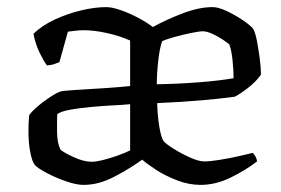

<svg xmlns="http://www.w3.org/2000/svg" viewBox="-20 -520 790 540"><path d="M215 0Q195 0 166 -10Q137 -20 111.5 -33.5Q86 -47 78 -56Q70 -66 65 -92.5Q60 -119 60 -152Q60 -164 60.5 -174.5Q61 -185 62 -195Q63 -199 73.5 -209.5Q84 -220 99 -231.5Q114 -243 129.5 -252.5Q145 -262 156 -264Q174 -266 208.5 -268Q243 -270 280.5 -272.5Q318 -275 346 -278V-406Q317 -419 281 -427Q245 -435 215 -435Q203 -435 192 -433.5Q181 -432 171 -431L147 -345Q143 -344 134.5 -340.5Q126 -337 112 -336Q103 -348 91.5 -371.5Q80 -395 74 -425Q99 -449 135 -465.5Q171 -482 209 -491Q247 -500 279 -500Q295 -500 319.5 -491.5Q344 -483 368.5 -470Q393 -457 410 -444Q446 -464 492.5 -482Q539 -500 578 -500Q594 -500 617.5 -489Q641 -478 662.5 -463.5Q684 -449 692 -439Q698 -429 702.5 -405.5Q707 -382 710.5 -355.5Q714 -329 714 -310Q700 -290 676.5 -272Q653 -254 640 -248Q605 -243 548.5 -238Q492 -233 422 -230Q423 -194 428 -164Q433 -134 440 -123Q447 -115 468.5 -101.5Q490 -88 514.5 -77Q539 -66 555 -66Q571 -66 598.5 -70.5Q626 -75 652.5 -81Q679 -87 691 -90Q695 -86 698.5 -80Q702 -74 703 -66Q672 -42 629.5 -21Q587 0 544 0Q511 0 477.5 -13Q444 -26 418 -43Q392 -60 380 -71Q347 -47 302.5 -23.5Q258 0 215 0ZM421 -283Q481 -284 539 -288.5Q597 -293 637 -300Q637 -321 634 -350.5Q631 -380 625 -395Q621 -399 607.5 -408Q594 -417 578 -424.5Q562 -432 551 -432Q540 -432 516 -427Q492 -422 469 -415.5Q446 -409 436 -404Q429 -385 425 -348.5Q421 -312 421 -283ZM238 -65Q250 -65 270 -70Q290 -75 311 -82.5Q332 -90 346 -97V-227Q326 -225 296 -223.5Q266 -222 234.5 -219Q203 -216 177.5 -211.5Q152 -207 141 -199Q140 -177 140.5 -147.5Q141 -118 150 -99Q161 -90 188.5 -77.5Q216 -65 238 -65Z"/></svg>

Font: Texturina Light
Style: Regular
Weight: 300
Designer: Guillermo Torres Carreño
Foundry: Omnibus-Type
Version: Version 1.002; ttfautohint (v1.8.3)